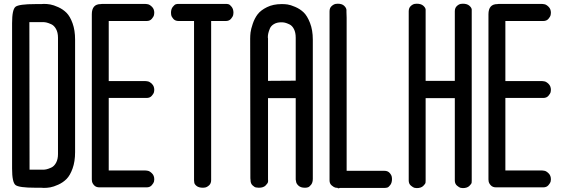

<svg xmlns="http://www.w3.org/2000/svg" viewBox="-20 -815 3029 1033"><path d="M45 2V-600V-690Q45 -764 63.5 -778.5Q82 -793 170 -793H201Q207 -794 216 -794Q233 -794 250.5 -791Q268 -788 293.5 -776.5Q319 -765 338 -746Q357 -727 370.5 -689.5Q384 -652 384 -602V4Q384 54 370.5 91.5Q357 129 338 148Q319 167 293.5 178.5Q268 190 250.5 193Q233 196 216 196L201 195H170Q82 195 63.5 180.5Q45 166 45 92ZM138 -696 139 98H211H212Q220 98 229.5 96Q239 94 255 87Q271 80 281.5 61Q292 42 292 14V-369V-390V-612Q292 -640 281.5 -659Q271 -678 255 -685Q239 -692 229.5 -694Q220 -696 212 -696H211Z M810 -331Q810 -326 808.5 -319Q807 -312 797 -300Q787 -288 769 -288H735H726H576H565V91V102H572H708H713H720H755H757Q766 102 776 104Q786 106 798 118Q810 130 810 150Q810 155 808.5 162Q807 169 797 181Q787 193 769 193H735H726H576H562H550H523H522H519H515Q497 193 487 182.5Q477 172 475 161L474 150V148V138V117V96V91V51V-650V-691V-696V-703V-738Q474 -793 522 -793L530 -794H550H572H708H713H720H755H757Q766 -794 776 -792Q786 -790 798 -778Q810 -766 810 -746Q810 -741 808.5 -733.5Q807 -726 797 -714Q787 -702 769 -702H735H726H576H565V-379H572H708H713H720H755H757Q766 -379 776 -377Q786 -375 798 -363Q810 -351 810 -331ZM550 -794H572Z M1194 -794H1196Q1203 -794 1210 -792Q1217 -790 1226.5 -778Q1236 -766 1236 -746Q1236 -741 1234.5 -733.5Q1233 -726 1223 -714Q1213 -702 1195 -702H1160H1116V93V107V154Q1116 172 1105 182Q1094 192 1083 194L1072 195Q1049 195 1037 185Q1025 175 1025 165L1024 155V119V98V93V53V-649V-690V-694V-702H1002H988H941Q923 -702 913 -713Q903 -724 901 -735L900 -746Q900 -766 909.5 -778Q919 -790 926 -792Q933 -794 940 -794H942H973H976H997H1134H1139H1160ZM976 -794H997Z M1571 -381V-612Q1571 -640 1561.5 -658.5Q1552 -677 1537 -684Q1522 -691 1513 -693Q1504 -695 1495 -695H1493Q1470 -695 1454 -685.5Q1438 -676 1432 -661.5Q1426 -647 1423.5 -636Q1421 -625 1421 -614L1422 -608V-380ZM1495 -793H1499Q1512 -793 1527 -791Q1542 -789 1568 -778Q1594 -767 1613.5 -748.5Q1633 -730 1648 -691.5Q1663 -653 1663 -602V147Q1663 167 1654 178.5Q1645 190 1637.5 192.5Q1630 195 1622 195H1620Q1598 195 1586 184Q1574 173 1573 162L1571 151V-287H1422V151Q1423 156 1422 163.5Q1421 171 1409 183Q1397 195 1373 195H1372Q1365 195 1357 193.5Q1349 192 1338.5 182Q1328 172 1328 154L1327 144L1326 -600V-607Q1326 -623 1328 -640.5Q1330 -658 1340 -687.5Q1350 -717 1366.5 -738.5Q1383 -760 1416.5 -776.5Q1450 -793 1495 -793Z M2013 196H1992ZM1809 196 1803 198Q1797 199 1797 196Q1792 196 1784.5 194.5Q1777 193 1765 183Q1753 173 1753 156V-754Q1753 -772 1764 -782Q1775 -792 1786 -794L1797 -795Q1820 -795 1831.5 -784Q1843 -773 1844 -762V-751L1845 -719V-698V-693V-652V54V95V99V104H1987H2001H2048Q2066 104 2076 115Q2086 126 2088 137L2089 148Q2089 168 2080 180Q2071 192 2064 194Q2057 196 2050 196H2048H2021H2013H1992H1855H1850Z M2518 95V99V121V156Q2518 161 2517.5 167.5Q2517 174 2505 185.5Q2493 197 2470 197Q2465 197 2458 195.5Q2451 194 2439 184Q2427 174 2427 156V121V-287H2425H2423H2421H2399H2270V155Q2270 160 2269.5 167Q2269 174 2257 185.5Q2245 197 2222 197Q2217 197 2210 195.5Q2203 194 2191 184Q2179 174 2179 156V121V-693V-707V-754Q2179 -772 2189.5 -782Q2200 -792 2211 -794L2222 -795Q2245 -795 2257 -784.5Q2269 -774 2270 -764V-753V-380H2427V-693V-707V-754Q2427 -772 2437.5 -782Q2448 -792 2459 -794L2470 -795Q2493 -795 2505 -784.5Q2517 -774 2518 -764V-753V-719V-698V-693V-652V54Z M2944 -331Q2944 -326 2942.5 -319Q2941 -312 2931 -300Q2921 -288 2903 -288H2869H2860H2710H2699V91V102H2706H2842H2847H2854H2889H2891Q2900 102 2910 104Q2920 106 2932 118Q2944 130 2944 150Q2944 155 2942.5 162Q2941 169 2931 181Q2921 193 2903 193H2869H2860H2710H2696H2684H2657H2656H2653H2649Q2631 193 2621 182.5Q2611 172 2609 161L2608 150V148V138V117V96V91V51V-650V-691V-696V-703V-738Q2608 -793 2656 -793L2664 -794H2684H2706H2842H2847H2854H2889H2891Q2900 -794 2910 -792Q2920 -790 2932 -778Q2944 -766 2944 -746Q2944 -741 2942.5 -733.5Q2941 -726 2931 -714Q2921 -702 2903 -702H2869H2860H2710H2699V-379H2706H2842H2847H2854H2889H2891Q2900 -379 2910 -377Q2920 -375 2932 -363Q2944 -351 2944 -331ZM2684 -794H2706Z"/></svg>

Font: Soda Fountain
Style: Regular
Weight: 400
Version: Version 1.0